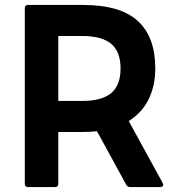

<svg xmlns="http://www.w3.org/2000/svg" viewBox="-20 -754 718 774"><path d="M93 0Q80 0 80 -13V-721Q80 -734 93 -734H315Q465 -734 535.5 -669.5Q606 -605 606 -478Q606 -409 579.5 -354.5Q553 -300 499 -266L636 -16Q638 -10 638 -9Q638 -5 635 -2.5Q632 0 627 0H504Q494 0 489 -9L371 -225Q344 -222 315 -222H215V-13Q215 0 202 0ZM215 -609V-347H310Q390 -347 428 -378.5Q466 -410 466 -478Q466 -546 428 -577.5Q390 -609 310 -609Z"/></svg>

Font: LINE Seed Sans TH
Style: Bold
Weight: 700
Designer: Dalton Maag Ltd | Thai characters by Cadson Demak Co.,Ltd.
Foundry: Dalton Maag Ltd
Version: Version 1.002